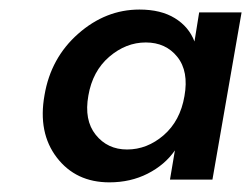

<svg xmlns="http://www.w3.org/2000/svg" viewBox="-20 -729 526 402"><path d="M73.2 -529.8Q86.4 -607.9 143.8 -658.4Q201.2 -709 272 -709Q316.9 -709 346.2 -690.9Q375.5 -672.9 387.2 -642.1L397 -703.1H485.8L424.8 -353H335.9L346.2 -414.1Q325.2 -383.8 289.3 -365.5Q253.4 -347.2 209 -347.2Q138.7 -347.2 98.9 -399.2Q59.1 -451.2 73.2 -529.8ZM366.2 -527.8Q375.5 -579.6 351.3 -609.9Q327.1 -640.1 285.2 -640.1Q243.7 -640.1 208.7 -610.1Q173.8 -580.1 165 -528.8Q155.8 -477.5 180.4 -446.8Q205.1 -416 246.1 -416Q288.1 -416 322.8 -446Q357.4 -476.1 366.2 -527.8Z"/></svg>

Font: Poppins Medium
Style: Italic
Weight: 500
Italic angle: -10°
Designer: Ninad Kale (Devanagari), Jonny Pinhorn (Latin)
Foundry: Indian Type Foundry
Version: Version 3.200;PS 1.000;hotconv 16.6.54;makeotf.lib2.5.65590